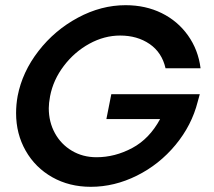

<svg xmlns="http://www.w3.org/2000/svg" viewBox="-20 -711 826 740"><path d="M42 -275Q42 -308 48 -341Q66 -434 128.5 -514.5Q191 -595 280.5 -643Q370 -691 464 -691Q541 -691 603 -660.5Q665 -630 704.5 -574.5Q744 -519 753 -448H618Q604 -509 556.5 -541.5Q509 -574 443 -574Q382 -574 324.5 -542.5Q267 -511 226 -457Q185 -403 173 -340Q168 -313 168 -294Q168 -241 191.5 -198Q215 -155 257 -130Q299 -105 352 -105Q423 -105 489.5 -140.5Q556 -176 597 -252H390L409 -348H750L742 -319Q719 -228 656.5 -152.5Q594 -77 507.5 -34Q421 9 330 9Q247 9 181.5 -28Q116 -65 79 -130Q42 -195 42 -275Z"/></svg>

Font: Teachers SemiBold
Style: Italic
Weight: 600
Designer: Alfredo Marco Pradil & Chank Diesel
Version: Version 0.009